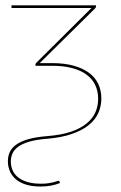

<svg xmlns="http://www.w3.org/2000/svg" viewBox="-20 -510 451 718"><path d="M339 -485Q339 -483.5 338.2 -482.5Q337.5 -481.5 336 -479L128.5 -274H174.5Q221 -274 255.8 -264.2Q290.5 -254.5 313.5 -237.2Q336.5 -220 347.8 -195.5Q359 -171 359 -142Q359 -113 347.5 -87.2Q336 -61.5 311.2 -41.8Q286.5 -22 248 -8.8Q209.5 4.5 155.5 9Q116.5 12 90.5 19.5Q64.5 27 49 38Q33.5 49 27 63.2Q20.5 77.5 20.5 94Q20.5 111.5 27 126.5Q33.5 141.5 47.2 152.8Q61 164 82.2 170.5Q103.5 177 133.5 177Q149.5 177 161 175.2Q172.5 173.5 180.2 171.5Q188 169.5 192.2 167.8Q196.5 166 198 166Q199 166 200.5 166.5Q202 167 203 170L204 174.5Q188 181 170.5 184.2Q153 187.5 132 187.5Q99 187.5 75.5 179.8Q52 172 37.5 158.8Q23 145.5 16.2 128.5Q9.5 111.5 9.5 93Q9.5 75 16.2 59.5Q23 44 39.8 31.5Q56.5 19 84.8 10.8Q113 2.5 156.5 -1Q208 -5 244 -17Q280 -29 303 -47.5Q326 -66 336.5 -89.5Q347 -113 347 -140.5Q347 -168.5 336.5 -191.2Q326 -214 304.5 -230.2Q283 -246.5 250.5 -255.2Q218 -264 174.5 -264H112.5V-268Q112.5 -272 115.5 -275L322 -480H23V-490H339Z"/></svg>

Font: Lato 2
Style: Regular
Weight: 100
Designer: Lukasz Dziedzic with Adam Twardoch and Botio Nikoltchev
Foundry: tyPoland Lukasz Dziedzic
Version: Version 2.015; 2015-08-06; http://www.latofonts.com/